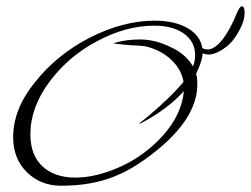

<svg xmlns="http://www.w3.org/2000/svg" viewBox="-20 -548 801 613"><path d="M175 45Q109 45 65 1Q22 -42 22 -110Q22 -200 92 -286Q162 -374 267 -428Q374 -482 473 -482Q543 -482 585 -454.5Q627 -427 627 -380Q627 -356 606 -312Q610 -301 610 -279Q610 -182 502 -86Q418 -13 346 15Q273 45 175 45ZM221 19Q287 19 365 -16Q442 -51 500 -115Q560 -182 567 -257Q516 -200 431 -155Q424 -152 424 -154Q424 -153 452 -176Q529 -241 566 -287Q559 -326 528.5 -355.5Q498 -385 453 -398Q443 -401 428.5 -402Q414 -403 391 -404Q375 -406 361.5 -407Q348 -408 343 -409L346 -411Q382 -422 427 -422Q475 -422 524 -398Q573 -376 596 -336Q603 -353 603 -372Q603 -415 567.5 -440.5Q532 -466 473 -466Q382 -466 291 -417Q199 -369 138 -287Q77 -205 77 -119Q77 -53 115.5 -17Q154 19 221 19ZM646 -374Q632 -374 618 -382Q600 -393 600 -405V-408Q600 -416 604 -416Q604 -416 616 -403Q628 -390 642 -390Q665 -390 690 -421.5Q715 -453 737 -508Q746 -528 752 -528Q761 -528 761 -507Q761 -498 758.5 -486.5Q756 -475 750 -463Q730 -420 702.5 -398.5Q675 -377 650 -374Z"/></svg>

Font: Qwigley
Style: Regular
Weight: 400
Designer: Robert E. Leuschke
Foundry: Robert E. Leuschke
Version: Version 1.010; ttfautohint (v1.8.3)